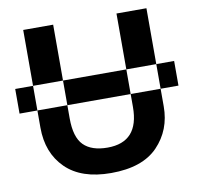

<svg xmlns="http://www.w3.org/2000/svg" viewBox="-80 -797 913 890"><g transform="rotate(-10 376.0 -352.0)"><path d="M2 -335V-451H750V-335ZM666 -714H525V-274Q525 -109 377 -109Q302 -109 264.5 -146.5Q227 -184 227 -273V-714H86V-254Q86 -135 159.5 -62.5Q233 10 373 10Q521 10 593.5 -65.5Q666 -141 666 -252Z"/></g></svg>

Font: Noto Sans UI
Style: Bold
Weight: 700
Designer: Monotype Design Team
Foundry: Monotype Imaging Inc.
Version: Version 1.901